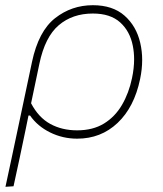

<svg xmlns="http://www.w3.org/2000/svg" viewBox="-20 -524 626 738"><path d="M1 194Q13 137.5 24.5 84.5Q36 31.5 48.5 -28.5L103 -286Q128 -404 191.5 -454Q255 -504 337 -504Q413 -504 458.5 -464Q504 -424 519 -359.5Q526.5 -327.5 526.5 -293.5Q526.5 -258 518.5 -220Q496 -112 432 -51.5Q368 9 276.5 9Q221 9 172.5 -15Q124 -39 95.5 -80H89.5L79 -28.5Q66.5 31 55.5 83.5Q44 135.5 32 192ZM276.5 -23Q337 -23 379.8 -49.2Q422.5 -75.5 449 -121Q475.5 -166.5 487.5 -224Q495.5 -262 495.5 -296Q495.5 -323 490.5 -348Q479.5 -404 441.8 -438Q404 -472 337 -472Q258.5 -472 205.8 -427Q153 -382 131.5 -279.5L99.5 -127Q128 -72.5 173 -47.8Q218 -23 276.5 -23Z"/></svg>

Font: Heraclito Thin
Style: Italic
Weight: 100
Italic angle: -12°
Designer: Kostas Bartsokas (font) & Cristiano Sobral (main changes)
Foundry: Kostas Bartsokas (font) & Cristiano Sobral (main changes)
Version: Version 1.00;July 8, 2020;FontCreator 13.0.0.2655 64-bit